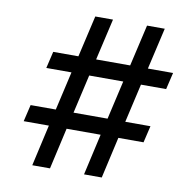

<svg xmlns="http://www.w3.org/2000/svg" viewBox="-76 -738 785 811"><g transform="rotate(10 316.5 -332.5)"><path d="M453 -177 413 0H337L377 -177H231L191 0H115L155 -177H47L64 -249H172L210 -415H102L119 -487H227L268 -665H344L303 -487H449L490 -665H566L525 -487H633L616 -415H508L470 -249H578L561 -177ZM432 -415H286L248 -249H394Z"/></g></svg>

Font: Panefresco 500wt
Style: Italic
Weight: 700
Foundry: Campivisivi & Chank Co
Version: Version 1.000